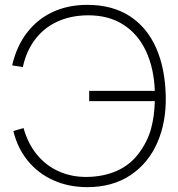

<svg xmlns="http://www.w3.org/2000/svg" viewBox="-20 -755 732 790"><path d="M339 15Q263 15 200.2 -13Q137.5 -41 94.8 -93Q52 -145 35 -216L77 -228Q94.5 -164.5 131.8 -119Q169 -73.5 222.2 -49.8Q275.5 -26 339 -27Q406 -28 460.2 -51.8Q514.5 -75.5 551 -124Q586.5 -171.5 601 -223.5Q615.5 -275.5 617 -339H347V-381H617Q613.5 -474 580.8 -544.5Q548 -615 486.8 -654Q425.5 -693 339 -692Q269.5 -691 214.8 -665.5Q160 -640 124 -592.2Q88 -544.5 74 -479L30 -486Q48 -564.5 91 -620.5Q134 -676.5 197.2 -705.8Q260.5 -735 339 -735Q442 -735 513.5 -688.8Q585 -642.5 622.2 -558.2Q659.5 -474 662 -360Q664.5 -253.5 627.5 -168.5Q590.5 -83.5 516.8 -34.2Q443 15 339 15Z"/></svg>

Font: Hauora
Style: Regular
Weight: 400
Designer: Wayne Shih
Foundry: WCYS
Version: Version 1.001